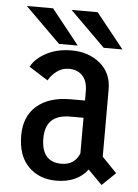

<svg xmlns="http://www.w3.org/2000/svg" viewBox="-51 -713 551 766"><g transform="rotate(5 225.0 -330.0)"><path d="M420.5 -533.5H345.5L204.5 -673H309ZM241.5 -533.5H166.5L25.5 -673H130.5ZM384.5 12.5 328 -44.5Q286 11 202.5 11Q134 11 91 -32.5Q48 -76 48 -156.5Q48 -233.5 97 -275.5Q146 -317.5 231.5 -317.5H289.5V-353.5Q289.5 -395.5 269.2 -416.8Q249 -438 214.5 -438Q187.5 -438 166.2 -421.8Q145 -405.5 133.5 -384.5L57.5 -432.5Q75 -466 118.2 -489Q161.5 -512 219 -512Q287 -512 333.2 -474Q379.5 -436 379.5 -370V-100.5L438.5 -39.5ZM218 -58Q269.5 -58 289.5 -105.5V-248.5H236.5Q137 -248.5 137 -153.5Q137 -58 218 -58Z"/></g></svg>

Font: League Mono Condensed
Style: Regular
Weight: 400
Width: 1
Designer: Tyler Finck
Foundry: The League of Moveable Type / Tyler Finck
Version: Version 2.210